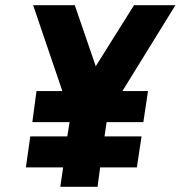

<svg xmlns="http://www.w3.org/2000/svg" viewBox="-20 -722 698 742"><path d="M105 -250H249L240 -195H97L80 -75H224L213 0H357L367 -75H509L527 -195H384L392 -250H534L552 -370H453L658 -702H498L350 -466L269 -702H108L221 -370H121Z"/></svg>

Font: Unageo
Style: ExtraBold-Italic
Weight: 800
Designer: Richard Sepsi
Foundry: Richard Sepsi
Version: Version 2.000